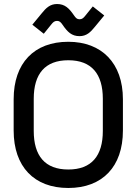

<svg xmlns="http://www.w3.org/2000/svg" viewBox="-20 -922 680 956"><path d="M141 -799 198 -754 236 -801C244 -811 251 -818 264 -818C277 -818 283 -811 292 -798C316 -763 337 -742 376 -742C411 -742 431 -762 452 -788L499 -845L442 -890L404 -843C396 -833 389 -826 376 -826C363 -826 357 -833 348 -846C324 -881 303 -902 264 -902C229 -902 209 -882 188 -856ZM48 -428V-272C48 -92 150 14 320 14C490 14 592 -92 592 -272V-428C592 -608 486 -714 320 -714C150 -714 48 -608 48 -428ZM148 -430C148 -554 204 -622 320 -622C436 -622 492 -554 492 -430V-270C492 -146 436 -78 320 -78C204 -78 148 -146 148 -270Z"/></svg>

Font: Space Text Medium
Style: Regular
Weight: 500
Designer: Florian Karsten (Space Text), Colophon Foundry (Space Mono)
Foundry: Florian Karsten
Version: Version 1.003;PS 001.003;hotconv 1.0.88;makeotf.lib2.5.64775